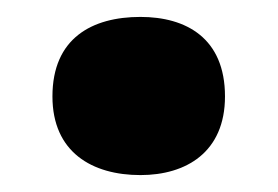

<svg xmlns="http://www.w3.org/2000/svg" viewBox="-20 -467 329 227"><path d="M42 -353C42 -287 89 -260 146 -260C200 -260 246 -287 246 -353C246 -422 200 -447 146 -447C89 -447 42 -422 42 -353Z"/></svg>

Font: Noto Sans Sinhala Black
Style: Regular
Weight: 900
Designer: Jelle Bosma - Monotype Design Team
Foundry: Monotype Imaging Inc.
Version: Version 2.006